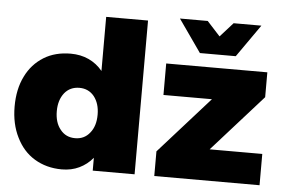

<svg xmlns="http://www.w3.org/2000/svg" viewBox="-53 -840 1375 923"><g transform="rotate(5 634.5 -379.0)"><path d="M627 -742H425V-481C406 -504 384 -521 358 -533C332 -545 303 -551 271 -551C222 -551 178 -540 141 -517C104 -494 75 -462 55 -421C34 -379 24 -330 24 -275C24 -218 35 -169 56 -127C77 -84 106 -51 144 -28C182 -5 226 7 276 7C307 7 335 1 360 -11C385 -23 407 -40 425 -62V0H627ZM398 -182C380 -159 356 -148 327 -148C297 -148 273 -159 255 -182C237 -204 228 -233 228 -270C228 -306 237 -335 255 -358C273 -380 297 -391 327 -391C356 -391 380 -380 398 -358C416 -335 425 -306 425 -270C425 -233 416 -204 398 -182ZM732 -544V-392H966L722 -119V0H1230V-151H976L1220 -424V-544ZM1038 -765 976 -696 913 -765H779L889 -608H1062L1172 -765Z"/></g></svg>

Font: Argentum Sans ExtraBold
Style: Regular
Weight: 800
Designer: Julieta Ulanovsky
Foundry: Julieta Ulanovsky
Version: Version 5.001;February 15, 2019;FontCreator 11.5.0.2425 64-b